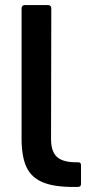

<svg xmlns="http://www.w3.org/2000/svg" viewBox="-20 -721 397 756"><path d="M287 15Q202 17 154 -1Q106 -19 85.5 -60.5Q65 -102 65 -174V-689Q65 -694 68.5 -697.5Q72 -701 77 -701H170Q175 -701 178.5 -697.5Q182 -694 182 -689L181 -173Q181 -124 205 -102.5Q229 -81 286 -82Q299 -83 299 -71V3Q299 15 287 15Z"/></svg>

Font: Amber EN SemiBold
Style: Regular
Weight: 600
Designer: Jeremy Tribby
Foundry: Tribby Type
Version: Version 1.408 November 24, 2021